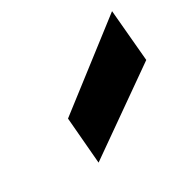

<svg xmlns="http://www.w3.org/2000/svg" viewBox="-63 -964 484 484"><g transform="rotate(-45 179.5 -722.0)"><path d="M89 -732 65 -599 333 -697 359 -845Z"/></g></svg>

Font: SVN-Poppins ExtraBold
Style: Italic
Weight: 800
Italic angle: -10°
Designer: Ninad Kale (Devanagari), Jonny Pinhorn (Latin)
Foundry: Indian Type Foundry
Version: Version 3.002 2017